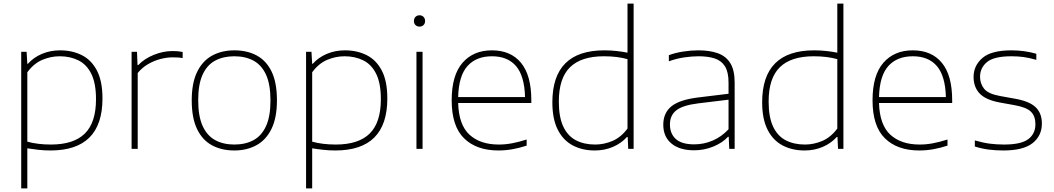

<svg xmlns="http://www.w3.org/2000/svg" viewBox="-20 -828 5864 1068"><path d="M98 220V-540H128L132 -473H135Q166.5 -508.5 213 -528.2Q259.5 -548 314 -548Q381 -548 434.5 -521.5Q488 -495 519 -436Q550 -377 550 -280Q550 9 261 9Q226 9 192.5 5.2Q159 1.5 132 -3V220ZM263 -24Q390 -24 452 -85.2Q514 -146.5 514 -276Q514 -365 488 -417.2Q462 -469.5 416.2 -492.2Q370.5 -515 312 -515Q262.5 -515 215.2 -495Q168 -475 132 -426V-40Q189.5 -24 263 -24Z M712 0V-540H742L745 -466H749Q783.5 -502 835.8 -523Q888 -544 939 -544Q955 -544 967.8 -543Q980.5 -542 996 -539V-505Q982.5 -507.5 968.8 -508.2Q955 -509 939 -509Q909.5 -509 874.2 -500.2Q839 -491.5 805.2 -472.2Q771.5 -453 746 -422V0Z M1283.5 9Q1212.5 9 1159.2 -19.8Q1106 -48.5 1076.2 -110Q1046.5 -171.5 1046.5 -270Q1046.5 -366.5 1076.5 -428Q1106.5 -489.5 1160 -518.8Q1213.5 -548 1283.5 -548Q1354.5 -548 1407.8 -519.5Q1461 -491 1490.8 -429.8Q1520.5 -368.5 1520.5 -270Q1520.5 -173.5 1490.5 -111.8Q1460.5 -50 1407 -20.5Q1353.5 9 1283.5 9ZM1283.5 -24Q1344.5 -24 1389.8 -48.2Q1435 -72.5 1459.8 -126.5Q1484.5 -180.5 1484.5 -269Q1484.5 -358.5 1459.8 -412.5Q1435 -466.5 1389.8 -490.8Q1344.5 -515 1283.5 -515Q1222.5 -515 1177.2 -491Q1132 -467 1107.2 -413.2Q1082.5 -359.5 1082.5 -271Q1082.5 -181.5 1107.2 -127.2Q1132 -73 1177.2 -48.5Q1222.5 -24 1283.5 -24Z M1682.5 220V-540H1712.5L1716.5 -473H1719.5Q1751 -508.5 1797.5 -528.2Q1844 -548 1898.5 -548Q1965.5 -548 2019 -521.5Q2072.5 -495 2103.5 -436Q2134.5 -377 2134.5 -280Q2134.5 9 1845.5 9Q1810.5 9 1777 5.2Q1743.5 1.5 1716.5 -3V220ZM1847.5 -24Q1974.5 -24 2036.5 -85.2Q2098.5 -146.5 2098.5 -276Q2098.5 -365 2072.5 -417.2Q2046.5 -469.5 2000.8 -492.2Q1955 -515 1896.5 -515Q1847 -515 1799.8 -495Q1752.5 -475 1716.5 -426V-40Q1774 -24 1847.5 -24Z M2296.5 0V-540H2330.5V0ZM2313.5 -680Q2300 -680 2291.2 -688.5Q2282.5 -697 2282.5 -711Q2282.5 -725.5 2291.2 -734.2Q2300 -743 2313.5 -743Q2327 -743 2335.8 -734.2Q2344.5 -725.5 2344.5 -711Q2344.5 -697 2335.8 -688.5Q2327 -680 2313.5 -680Z M2752.5 9Q2630.5 9 2561.5 -58.5Q2492.5 -126 2492.5 -270Q2492.5 -409.5 2552.8 -478.8Q2613 -548 2716.5 -548Q2821 -548 2878.2 -478.5Q2935.5 -409 2935.5 -270V-255H2528.5Q2532 -133 2591.8 -78.5Q2651.5 -24 2754.5 -24Q2791.5 -24 2829.5 -31.2Q2867.5 -38.5 2909.5 -52V-18Q2868.5 -4.5 2830 2.2Q2791.5 9 2752.5 9ZM2716.5 -515Q2629 -515 2580.2 -460.5Q2531.5 -406 2528.5 -288H2900.5Q2897.5 -405 2850.8 -460Q2804 -515 2716.5 -515Z M3288.5 9Q3219.5 9 3166.2 -19Q3113 -47 3082.8 -106.2Q3052.5 -165.5 3052.5 -259Q3052.5 -548 3341.5 -548Q3377 -548 3410.2 -544.2Q3443.5 -540.5 3470.5 -535V-808H3504.5V0H3474.5L3471.5 -66H3467.5Q3436 -31 3389.8 -11Q3343.5 9 3288.5 9ZM3290.5 -24Q3340 -24 3387.2 -44.2Q3434.5 -64.5 3470.5 -113V-499Q3413 -515 3339.5 -515Q3213 -515 3150.8 -454Q3088.5 -393 3088.5 -263Q3088.5 -176 3113.5 -123.5Q3138.5 -71 3184 -47.5Q3229.5 -24 3290.5 -24Z M3841.5 8Q3760 8 3714.8 -29.8Q3669.5 -67.5 3669.5 -134Q3669.5 -200 3715 -236.8Q3760.5 -273.5 3864.5 -286L4032.5 -306.5V-368Q4032.5 -427 4012.8 -458.8Q3993 -490.5 3955.8 -502.8Q3918.5 -515 3865.5 -515Q3830.5 -515 3787.8 -509Q3745 -503 3700.5 -487V-521Q3736 -534.5 3779.8 -541.2Q3823.5 -548 3864.5 -548Q3928 -548 3973.2 -531.8Q4018.5 -515.5 4042.5 -476.5Q4066.5 -437.5 4066.5 -369V0H4036.5L4033.5 -67H4029.5Q3999 -34 3948.5 -13Q3898 8 3841.5 8ZM3706.5 -136Q3706.5 -84.5 3739.2 -54.8Q3772 -25 3841.5 -25Q3895 -25 3944.2 -46Q3993.5 -67 4032.5 -109V-273.5L3863.5 -253Q3778 -242.5 3742.2 -214.5Q3706.5 -186.5 3706.5 -136Z M4455.5 9Q4386.5 9 4333.2 -19Q4280 -47 4249.8 -106.2Q4219.5 -165.5 4219.5 -259Q4219.5 -548 4508.5 -548Q4544 -548 4577.2 -544.2Q4610.5 -540.5 4637.5 -535V-808H4671.5V0H4641.5L4638.5 -66H4634.5Q4603 -31 4556.8 -11Q4510.5 9 4455.5 9ZM4457.5 -24Q4507 -24 4554.2 -44.2Q4601.5 -64.5 4637.5 -113V-499Q4580 -515 4506.5 -515Q4380 -515 4317.8 -454Q4255.5 -393 4255.5 -263Q4255.5 -176 4280.5 -123.5Q4305.5 -71 4351 -47.5Q4396.5 -24 4457.5 -24Z M5093.5 9Q4971.5 9 4902.5 -58.5Q4833.5 -126 4833.5 -270Q4833.5 -409.5 4893.8 -478.8Q4954 -548 5057.5 -548Q5162 -548 5219.2 -478.5Q5276.5 -409 5276.5 -270V-255H4869.5Q4873 -133 4932.8 -78.5Q4992.5 -24 5095.5 -24Q5132.5 -24 5170.5 -31.2Q5208.5 -38.5 5250.5 -52V-18Q5209.5 -4.5 5171 2.2Q5132.5 9 5093.5 9ZM5057.5 -515Q4970 -515 4921.2 -460.5Q4872.5 -406 4869.5 -288H5241.5Q5238.5 -405 5191.8 -460Q5145 -515 5057.5 -515Z M5561.5 9Q5517.5 9 5479.2 4Q5441 -1 5402.5 -13V-47Q5449 -33.5 5486.5 -28.8Q5524 -24 5564.5 -24Q5660 -24 5699.8 -54Q5739.5 -84 5739.5 -137Q5739.5 -181.5 5715 -206.2Q5690.5 -231 5623.5 -243L5540.5 -258Q5462.5 -272.5 5429 -308.2Q5395.5 -344 5395.5 -400Q5395.5 -463 5444.8 -505.5Q5494 -548 5606.5 -548Q5677.5 -548 5744.5 -529V-495Q5705 -506.5 5673.5 -510.8Q5642 -515 5606.5 -515Q5509 -515 5470.2 -482.8Q5431.5 -450.5 5431.5 -401Q5431.5 -363 5454 -334.5Q5476.5 -306 5542.5 -294L5625.5 -279Q5706 -265 5740.8 -231.5Q5775.5 -198 5775.5 -141Q5775.5 -73 5724 -32Q5672.5 9 5561.5 9Z"/></svg>

Font: Encode Sans Expanded Thin
Style: Regular
Weight: 100
Width: 7
Designer: Multiple Designers
Foundry: Impallari Type
Version: Version 3.000; ttfautohint (v1.8.3) -l 8 -r 50 -G 200 -x 14 